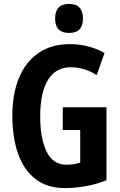

<svg xmlns="http://www.w3.org/2000/svg" viewBox="-20 -949 614 979"><path d="M300 -402H523V-30Q422 10 310 10Q222 10 162.5 -35Q103 -80 73 -163Q43 -246 43 -359Q43 -471 77 -552.5Q111 -634 176.5 -679Q242 -724 336 -724Q388 -724 433 -711.5Q478 -699 513 -679L473 -566Q410 -606 341 -606Q264 -606 224.5 -541.5Q185 -477 185 -355Q185 -243 217.5 -176Q250 -109 319 -109Q356 -109 389 -120V-286H300ZM332 -929Q403 -929 403 -854Q403 -781 332 -781Q261 -781 261 -854Q261 -929 332 -929Z"/></svg>

Font: Noto Sans Myanmar ExtraCondensed
Style: Bold
Weight: 700
Width: 2
Designer: Monotype Design Team
Foundry: Monotype Imaging Inc.
Version: Version 2.107; ttfautohint (v1.8.4.7-5d5b)